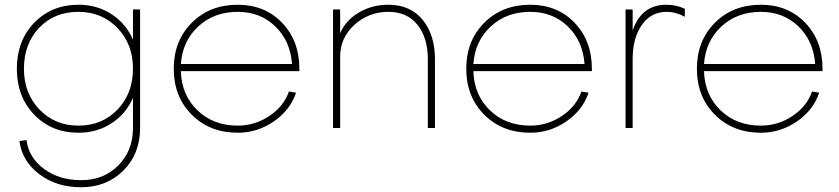

<svg xmlns="http://www.w3.org/2000/svg" viewBox="-20 -540 3541 810"><path d="M62 55 92 51Q101 125 165.5 172.5Q230 220 321 220Q416 221 478.5 158.5Q541 96 541 0V-127Q511 -59 450 -19.5Q389 20 311 20Q198 20 124.5 -56Q51 -132 51 -250Q51 -368 124.5 -444Q198 -520 311 -520Q389 -520 450 -480.5Q511 -441 541 -373V-500H571V0Q571 109 500.5 179.5Q430 250 321 250Q219 250 146 195Q73 140 62 55ZM311 -10Q411 -10 476 -78Q541 -146 541 -250Q541 -354 475.5 -422Q410 -490 311 -490Q209 -490 145 -422.5Q81 -355 81 -250Q81 -146 146.5 -78Q212 -10 311 -10Z M983 -10Q1055 -10 1116 -50.5Q1177 -91 1199 -154L1229 -149Q1205 -76 1135.5 -28Q1066 20 983 20Q865 20 789 -56Q713 -132 713 -250Q713 -368 789 -444Q865 -520 983 -520Q1097 -520 1170 -444Q1243 -368 1243 -250V-240H743Q746 -139 813 -74.5Q880 -10 983 -10ZM743 -270H1212Q1205 -367 1141.5 -428.5Q1078 -490 983 -490Q883 -490 816.5 -428.5Q750 -367 743 -270Z M1618 -520Q1711 -520 1763 -456.5Q1815 -393 1815 -290V0H1785V-290Q1785 -380 1741.5 -435Q1698 -490 1618 -490Q1536 -490 1475.5 -435.5Q1415 -381 1415 -300V0H1385V-500H1415V-400Q1439 -455 1494.5 -487.5Q1550 -520 1618 -520Z M2217 -10Q2289 -10 2350 -50.5Q2411 -91 2433 -154L2463 -149Q2439 -76 2369.5 -28Q2300 20 2217 20Q2099 20 2023 -56Q1947 -132 1947 -250Q1947 -368 2023 -444Q2099 -520 2217 -520Q2331 -520 2404 -444Q2477 -368 2477 -250V-240H1977Q1980 -139 2047 -74.5Q2114 -10 2217 -10ZM1977 -270H2446Q2439 -367 2375.5 -428.5Q2312 -490 2217 -490Q2117 -490 2050.5 -428.5Q1984 -367 1977 -270Z M2791 -520Q2832 -520 2869 -503V-469Q2832 -490 2792 -490Q2727 -490 2688 -435Q2649 -380 2649 -290V0H2619V-500H2649V-411Q2686 -520 2791 -520Z M3190 -10Q3262 -10 3323 -50.5Q3384 -91 3406 -154L3436 -149Q3412 -76 3342.5 -28Q3273 20 3190 20Q3072 20 2996 -56Q2920 -132 2920 -250Q2920 -368 2996 -444Q3072 -520 3190 -520Q3304 -520 3377 -444Q3450 -368 3450 -250V-240H2950Q2953 -139 3020 -74.5Q3087 -10 3190 -10ZM2950 -270H3419Q3412 -367 3348.5 -428.5Q3285 -490 3190 -490Q3090 -490 3023.5 -428.5Q2957 -367 2950 -270Z"/></svg>

Font: Metropolitano Thin
Style: Regular
Weight: 250
Designer: Fonts by Alex Slobzheninov & Chris M. Simpson / Changes by Cristiano Sobral
Foundry: Fonts by Alex Slobzheninov & Chris M. Simpson / Changes by Cristiano Sobral
Version: Version 1.00;August 30, 2020;FontCreator 13.0.0.2681 64-bit